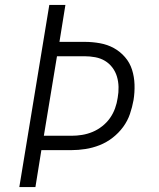

<svg xmlns="http://www.w3.org/2000/svg" viewBox="-20 -755 640 775"><path d="M58 0 179 -735H244L220 -586H322Q353 -586 383.5 -580.5Q414 -575 439.5 -561Q465 -547 484.5 -524.5Q504 -502 513 -473.5Q522 -445 523 -413.5Q524 -382 519 -351Q514 -323 504.5 -295Q495 -267 477 -242.5Q459 -218 434.5 -199Q410 -180 382 -169Q354 -158 325 -153.5Q296 -149 268 -149H147L123 0ZM157 -207H269Q290 -207 311.5 -210.5Q333 -214 353.5 -222.5Q374 -231 392.5 -245.5Q411 -260 424 -278.5Q437 -297 444.5 -318Q452 -339 455 -360Q459 -382 458.5 -404Q458 -426 452 -446Q446 -466 433.5 -482.5Q421 -499 403.5 -509.5Q386 -520 364.5 -524Q343 -528 321 -528H210Z"/></svg>

Font: Iosevka Light Extended Oblique
Style: Regular
Weight: 300
Width: 7
Italic angle: -9°
Monospace: yes
Designer: Belleve Invis
Foundry: Belleve Invis
Version: Version 32.5.0; ttfautohint (v1.8.4)